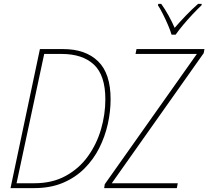

<svg xmlns="http://www.w3.org/2000/svg" viewBox="-20 -966 1070 986"><path d="M34 0 185 -714H304Q419 -714 483.5 -651.5Q548 -589 548 -456Q548 -393 533.5 -328.5Q519 -264 489.5 -205.5Q460 -147 413.5 -100.5Q367 -54 303 -27Q239 0 156 0ZM157 -25Q249 -25 318 -63Q387 -101 432 -164Q477 -227 499 -303Q521 -379 521 -456Q521 -579 462.5 -634Q404 -689 296 -689H207L65 -25ZM515 0 518 -20 991 -689H676L681 -714H1030L1026 -693L554 -25H893L888 0ZM861 -788Q855 -809 843 -837Q831 -865 817 -893Q803 -921 791 -939L793 -946H808Q827 -920 845.5 -886.5Q864 -853 877 -823Q901 -851 933 -884.5Q965 -918 997 -946H1016L1015 -939Q994 -919 969 -892.5Q944 -866 921 -838.5Q898 -811 882 -788Z"/></svg>

Font: Noto Sans SemiCondensed Thin
Style: Italic
Weight: 100
Width: 4
Italic angle: -12°
Designer: Monotype Design Team
Foundry: Monotype Imaging Inc.
Version: Version 2.013; ttfautohint (v1.8.4.7-5d5b)